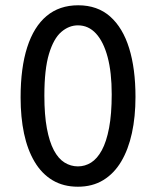

<svg xmlns="http://www.w3.org/2000/svg" viewBox="-20 -693 591 727"><path d="M275 14Q220 14 179 -10.5Q138 -35 111 -80.5Q84 -126 71 -187.5Q58 -249 58 -324Q58 -436 83 -514Q108 -592 156.5 -632.5Q205 -673 276 -673Q349 -673 397 -630.5Q445 -588 469 -510.5Q493 -433 493 -326Q493 -251 479.5 -189Q466 -127 439 -81.5Q412 -36 371 -11Q330 14 275 14ZM275 -63Q302 -63 325 -77.5Q348 -92 365.5 -124Q383 -156 393 -208.5Q403 -261 403 -336Q403 -419 387.5 -477Q372 -535 343.5 -566Q315 -597 275 -597Q241 -597 212 -572Q183 -547 165.5 -489Q148 -431 148 -331Q148 -258 157.5 -207Q167 -156 184 -124Q201 -92 224.5 -77.5Q248 -63 275 -63Z"/></svg>

Font: Bricolage Grotesque SemiCondensed
Style: Regular
Weight: 400
Width: 4
Designer: Mathieu Triay
Foundry: Atelier Triay
Version: Version 1.001;gftools[0.9.33.dev8+g029e19f]